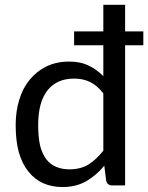

<svg xmlns="http://www.w3.org/2000/svg" viewBox="-20 -756 604 783"><path d="M401.4 -375Q376 -408.2 346.7 -421.9Q318.4 -435.5 282.2 -435.5Q211.9 -435.5 173.8 -387.7Q135.7 -339.8 135.7 -246.1Q135.7 -196.3 143.6 -162.1Q152.3 -127.9 168.9 -106.4Q185.5 -85 210 -75.2Q233.4 -65.4 263.7 -65.4Q307.6 -65.4 340.8 -85Q373 -105.5 401.4 -141.6Q401.4 -219.7 401.4 -375ZM564.5 -571.3Q545.9 -571.3 490.2 -571.3Q490.2 -428.7 490.2 0Q476.6 0 436.5 0Q418 0 413.1 -18.6Q410.2 -39.1 405.3 -80.1Q373 -41 331.1 -16.6Q289.1 6.8 235.4 6.8Q191.4 6.8 156.2 -8.8Q120.1 -25.4 95.7 -56.6Q70.3 -87.9 56.6 -135.7Q43.9 -182.6 43.9 -246.1Q43.9 -301.8 58.6 -349.6Q73.2 -397.5 101.6 -431.6Q129.9 -465.8 169.9 -485.4Q210.9 -504.9 261.7 -504.9Q308.6 -504.9 341.8 -488.3Q375 -472.7 401.4 -445.3Q401.4 -487.3 401.4 -571.3Q371.1 -571.3 282.2 -571.3Q282.2 -585.9 282.2 -627.9Q312.5 -627.9 401.4 -627.9Q401.4 -655.3 401.4 -736.3Q422.9 -736.3 490.2 -736.3Q490.2 -709 490.2 -627.9Q508.8 -627.9 564.5 -627.9Q564.5 -614.3 564.5 -571.3Z"/></svg>

Font: Lato
Style: Regular
Weight: 400
Designer: Lukasz Dziedzic with Adam Twardoch and Botio Nikoltchev
Version: Version 2.015; 2015-08-06; http://www.latofonts.com/